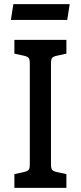

<svg xmlns="http://www.w3.org/2000/svg" viewBox="-20 -914 393 934"><path d="M50 -67 96 -77Q114 -81 119.5 -88Q125 -95 125 -115V-605Q125 -625 119.5 -632Q114 -639 96 -643L50 -653V-720H303V-653L257 -643Q239 -639 233.5 -632Q228 -625 228 -605V-115Q228 -95 233.5 -88Q239 -81 257 -77L303 -67V0H50ZM45 -894H319L307 -817H33Z"/></svg>

Font: Enriqueta Medium
Style: Regular
Weight: 500
Designer: Viviana Monsalve, Gustavo Ibarra
Foundry: 72Puntos
Version: Version 2.000